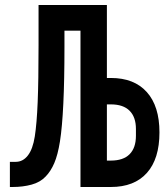

<svg xmlns="http://www.w3.org/2000/svg" viewBox="-20 -747 657 767"><path d="M237.5 -624.5V-559Q237.5 -296 219.5 -182Q211 -128.5 197 -95.8Q183 -63 162.5 -42Q141 -19 106.2 -9.5Q71.5 0 30.5 0H19.5V-100.5H43Q71.5 -100.5 91.2 -125.8Q111 -151 119 -202Q127 -253.5 130.5 -339.2Q134 -425 134 -566V-727H407V-435.5H423Q516 -435.5 566.5 -379.2Q617 -323 617 -218Q617 -112.5 566.8 -56.2Q516.5 0 423 0H301.5V-624.5ZM523 -204.5V-232Q523 -279 497.8 -304.5Q472.5 -330 423 -330H407V-105.5H423Q472.5 -105.5 497.8 -131Q523 -156.5 523 -204.5Z"/></svg>

Font: JuliaMono ExtraBold
Style: Regular
Weight: 800
Monospace: yes
Designer: cormullion
Foundry: corm
Version: Version 0.055; ttfautohint (v1.8.4)